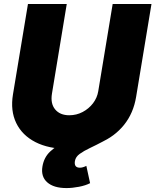

<svg xmlns="http://www.w3.org/2000/svg" viewBox="-20 -748 790 976"><path d="M323.7 8.8Q227.5 8.8 160.2 -25.6Q92.8 -60.1 62.5 -122.6Q32.2 -185.1 45.9 -268.1L122.1 -727.5H319.3L244.1 -272Q235.8 -221.2 260.5 -191.7Q285.2 -162.1 332 -162.1Q368.7 -162.1 400.1 -178.7Q431.6 -195.3 452.9 -223.1Q474.1 -251 479.5 -284.7L552.7 -727.5H750L671.9 -255.4Q658.2 -172.4 610.4 -113Q562.5 -53.7 488.8 -22.5Q415 8.8 323.7 8.8ZM317.9 208Q252.9 208 220 178.7Q187 149.4 195.8 97.7Q203.6 51.8 235.1 22.2Q266.6 -7.3 312.5 -28.1Q358.4 -48.8 408.9 -67.9Q459.5 -86.9 505.6 -110.8Q551.8 -134.8 584.5 -170.7Q617.2 -206.5 626.5 -261.7L671.9 -255.4Q660.2 -191.4 633.8 -148.2Q607.4 -105 573.5 -76.4Q539.6 -47.9 503.9 -29.1Q468.3 -10.3 437.3 4.4Q406.2 19 385.3 34.2Q364.3 49.3 360.8 70.8Q355.5 104.5 386.2 104.5Q400.4 104.5 418.9 95.2L438 183.1Q415.5 194.8 381.8 201.4Q348.1 208 317.9 208Z"/></svg>

Font: Inter Black
Style: Italic
Weight: 900
Italic angle: -9.39999°
Designer: Rasmus Andersson
Foundry: rsms
Version: Version 4.000;git-a52131595